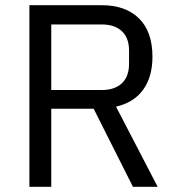

<svg xmlns="http://www.w3.org/2000/svg" viewBox="-20 -718 680 738"><path d="M177 0H93V-698H371Q463 -698 514.5 -647Q566 -596 566 -500Q566 -423 530.5 -373.5Q495 -324 426 -308L586 0H491L340 -300H177ZM371 -372Q421 -372 448.5 -398Q476 -424 476 -472V-524Q476 -572 448.5 -598Q421 -624 371 -624H177V-372Z"/></svg>

Font: IBM Plex Sans
Style: Regular
Weight: 400
Designer: Mike Abbink, Paul van der Laan, Pieter van Rosmalen
Foundry: Bold Monday
Version: Version 3.005